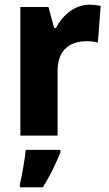

<svg xmlns="http://www.w3.org/2000/svg" viewBox="-20 -630 465 820"><path d="M362 -610C298 -610 246 -563 219 -511H211L187 -600H67V-51H226V-328C226 -421 283 -454 350 -454C368 -454 387 -452 398 -448L410 -605C396 -608 377 -610 362 -610ZM238 21V10H90C86 51 74 118 65 157V170H163C195 119 218 70 238 21Z"/></svg>

Font: Noto Sans Tamil UI SemiCondensed ExtraBold
Style: Regular
Weight: 800
Width: 4
Designer: Jelle Bosma - Monotype Design Team
Foundry: Monotype Imaging Inc.
Version: Version 2.004